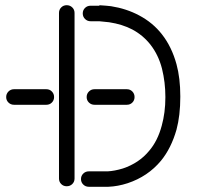

<svg xmlns="http://www.w3.org/2000/svg" viewBox="-20 -692 772 742"><path d="M208 -2V-642.1Q208 -654.8 216.6 -663.3Q225.1 -671.9 237.8 -671.9Q250.5 -671.9 259.3 -663.3Q268.1 -654.8 268.1 -642.1V-2Q268.1 10.7 259.3 19.3Q250.5 27.8 237.8 27.8Q225.1 27.8 216.6 19.3Q208 10.7 208 -2ZM365.2 -669.9 362.8 -671.9Q395 -669.9 409.2 -668Q468.3 -658.7 517.1 -632.8Q570.8 -604.5 606 -559.1Q643.6 -511.2 662.1 -443.8Q676.8 -390.1 676.8 -319.8V-317.9Q676.8 -245.6 662.1 -190.9Q641.6 -119.1 602.1 -70.8Q551.3 -9.8 473.1 16.1Q435.5 28.3 398.9 29.8H382.8H368.2H323.2Q310.5 29.8 301.8 21.2Q293 12.7 293 0Q293 -12.7 301.8 -21.2Q310.5 -29.8 323.2 -29.8H382.8H396Q422.9 -31.2 455.1 -41Q517.6 -62 556.2 -108.9Q589.4 -147.5 605 -206.1Q619.1 -256.8 619.1 -315.9V-317.9Q619.1 -374 606 -426.8Q592.3 -480 561 -520Q531.7 -556.6 491.2 -578.1Q453.1 -598.1 401.9 -606Q387.2 -607.9 363.8 -609.9H330.1Q317.4 -609.9 308.6 -618.7Q299.8 -627.4 299.8 -640.1Q299.8 -652.8 308.6 -661.4Q317.4 -669.9 330.1 -669.9ZM34.2 -347.2H159.2Q171.9 -347.2 180.4 -338.4Q189 -329.6 189 -316.9Q189 -304.2 180.4 -295.7Q171.9 -287.1 159.2 -287.1H34.2Q21.5 -287.1 12.7 -295.7Q3.9 -304.2 3.9 -316.9Q3.9 -329.6 12.7 -338.4Q21.5 -347.2 34.2 -347.2ZM470.2 -287.1H345.2Q332.5 -287.1 323.7 -295.7Q314.9 -304.2 314.9 -316.9Q314.9 -329.6 323.7 -338.4Q332.5 -347.2 345.2 -347.2H470.2Q482.9 -347.2 491.5 -338.4Q500 -329.6 500 -316.9Q500 -304.2 491.5 -295.7Q482.9 -287.1 470.2 -287.1Z"/></svg>

Font: Beon
Style: Regular
Weight: 400
Designer: BSozoo
Foundry: BSozoo
Version: Version 1.001;PS 001.001;hotconv 1.0.70;makeotf.lib2.5.58329